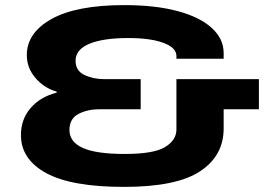

<svg xmlns="http://www.w3.org/2000/svg" viewBox="-20 -720 1041 752"><path d="M466 12Q260 12 161 -42Q62 -96 62 -191Q62 -253 100 -297Q138 -341 202 -357V-361Q153 -375 119 -414.5Q85 -454 85 -504Q85 -592 182.5 -646Q280 -700 467 -700Q589 -700 676 -676.5Q763 -653 809.5 -610.5Q856 -568 856 -512V-490H671V-501Q671 -533 620.5 -552Q570 -571 482 -571Q384 -571 330 -548.5Q276 -526 276 -482Q276 -443 310.5 -426.5Q345 -410 389 -410H531V-292H369Q322 -292 287 -273.5Q252 -255 252 -211Q252 -164 304.5 -140.5Q357 -117 469 -117Q582 -117 626.5 -144Q671 -171 671 -213V-410H994V-292H856V-217Q856 -110 763.5 -49Q671 12 466 12Z"/></svg>

Font: Archivo Expanded ExtraBold
Style: Regular
Weight: 800
Width: 7
Designer: Hector Gatti
Foundry: Omnibus-Type
Version: Version 2.001; ttfautohint (v1.8.3)